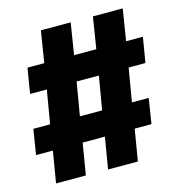

<svg xmlns="http://www.w3.org/2000/svg" viewBox="-107 -809 825 884"><g transform="rotate(-15 305.0 -367.5)"><path d="M52 -18 77 -168H-3L16 -288H96L123 -447H43L63 -567H143L167 -717H309L285 -567H391L415 -717H557L533 -567H613L593 -447H513L486 -288H566L547 -168H467L442 -18H300L325 -168H219L194 -18ZM238 -288H344L371 -447H265Z"/></g></svg>

Font: Iosevka Etoile Heavy
Style: Italic
Weight: 900
Italic angle: -9°
Designer: Belleve Invis
Foundry: Belleve Invis
Version: Version 22.1.2; ttfautohint (v1.8.4)